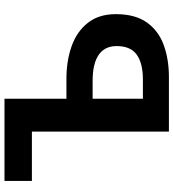

<svg xmlns="http://www.w3.org/2000/svg" viewBox="22 -803 781 865"><g transform="rotate(-90 412.5 -370.5)"><path d="M252.1 0V-617.3H29.9V-740.8H400.1V-461.7H490.8Q570.6 -461.7 636.4 -438.5Q702.2 -415.3 741.7 -365.7Q781.3 -316.2 781.3 -238.5Q781.3 -152.4 744.1 -99.8Q706.9 -47.2 642.7 -23.6Q578.5 0 497.3 0ZM400.1 -117.2H486.6Q559.8 -117.2 598.6 -144.9Q637.4 -172.6 637.4 -235.7Q637.4 -289.1 597.8 -316.4Q558.3 -343.7 481 -343.7H400.1Z"/></g></svg>

Font: Noto Sans SC Thin
Style: Regular
Weight: 100
Designer: Ryoko NISHIZUKA 西塚涼子 (kana, bopomofo & ideographs); Paul D. Hunt (Latin, Greek & Cyrillic); Sandoll Communications 산돌커뮤니
Foundry: Adobe
Version: Version 2.004-H2;hotconv 1.0.118;makeotfexe 2.5.65603